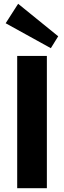

<svg xmlns="http://www.w3.org/2000/svg" viewBox="-20 -996 339 1016"><path d="M228 -700V0H71V-700ZM288 -804 249 -741 10 -873 76 -976Z"/></svg>

Font: Pathway Extreme
Style: Bold
Weight: 700
Designer: Eduardo Rodriguez Tunni
Foundry: Eduardo Rodriguez Tunni
Version: Version 1.001;gftools[0.9.26]